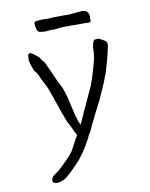

<svg xmlns="http://www.w3.org/2000/svg" viewBox="-87 -688 710 909"><g transform="rotate(-10 268.0 -233.5)"><path d="M305 -618 358 -623Q382 -626 393 -617Q403 -607 403 -594L402 -576Q407 -566 392 -564L377 -565H277Q252 -565 232 -561Q225 -561 218 -561Q203 -561 198 -560Q184 -558 177 -559Q176 -559 159 -561Q147 -562 142.5 -577.5Q138 -593 139 -608V-609Q146 -616 152 -615L175 -617H177L205 -616Q222 -618 241 -618Q285 -619 305 -618ZM399 -471Q400 -475 402 -477V-478V-479L405 -480Q421 -483 429 -480L449 -469Q463 -461 463 -451Q464 -441 455 -406Q448 -374 439 -346Q431 -319 429 -312Q428 -310 424 -301Q421 -294 420 -290Q416 -281 414 -274Q414 -274 407 -258Q403 -250 401 -244Q396 -233 387 -213Q381 -197 367 -171Q351 -140 347 -132Q340 -117 331 -99Q318 -75 314 -63V-62Q297 -36 295 -27Q294 -24 274 10Q257 39 235 66Q214 90 188 115Q164 138 157 142Q140 153 123 156Q103 159 96 151Q88 141 99 125Q101 122 109 116Q138 96 138 94Q141 91 152 81Q204 31 212 12Q220 -4 235 -31Q240 -39 245 -48Q245 -55 239 -62Q238 -63 229 -84Q228 -86 220 -102L209 -123Q193 -164 168 -238Q150 -290 146 -298Q146 -298 141 -307Q137 -317 130 -329Q124 -341 122 -345Q111 -374 98 -385Q97 -386 88 -413Q81 -433 82 -444V-445Q83 -457 83 -459Q84 -471 96 -470Q98 -470 114 -459Q139 -440 135 -440Q135 -440 139 -434Q143 -428 149 -421Q154 -415 155 -414L156 -413V-412Q163 -398 177 -366Q196 -321 203 -309Q210 -294 218 -279V-278Q224 -265 233 -230Q254 -141 255 -136Q258 -131 259 -126Q259 -122 261 -118V-117Q267 -101 270 -95Q271 -96 271 -97Q279 -111 288 -133Q297 -155 305 -170Q313 -186 330 -225Q347 -262 350 -268Q359 -292 362 -302Q369 -326 377 -352Q387 -386 389 -401Q392 -423 392 -432Q393 -433 392 -435Q392 -437 392 -439Q392 -442 392 -445Q394 -455 395 -460Q396 -466 399 -471ZM392 -445Z"/></g></svg>

Font: ToneOZ-Pinyin-Tsuipita-TC
Style: Regular
Weight: 400
Designer: ÂÆ£ÂøóÂáåJeffrey Xuan(jeffreyx@gmail.com, ToneOZ.com) ÈòøÂù§(cjkFonts)
Foundry: ToneOZ
Version: Version 0.24071